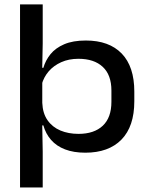

<svg xmlns="http://www.w3.org/2000/svg" viewBox="-20 -681 678 872"><path d="M367.5 12.5Q314.5 12.5 275.5 -2.5Q236.5 -17.5 212 -45.5Q187.5 -73.5 177 -111.5H142.5L172 -214Q174 -166 196 -134.8Q218 -103.5 254.5 -88.2Q291 -73 336.5 -73Q407.5 -73 446.8 -110Q486 -147 486 -218.5V-270Q486 -340.5 446.8 -377.2Q407.5 -414 336 -414Q292.5 -414 258 -398.5Q223.5 -383 201 -356.8Q178.5 -330.5 169.5 -297L144.5 -373H177Q186.5 -406.5 209.2 -434.8Q232 -463 271.5 -480Q311 -497 370 -497Q475.5 -497 532.8 -437.8Q590 -378.5 590 -265V-221Q590 -107 531.8 -47.2Q473.5 12.5 367.5 12.5ZM71 170.5V-661H174V-484L171.5 -357L172 -319.5V-157.5L171.5 -132L174 8V170.5Z"/></svg>

Font: Anek Gujarati SemiExpanded Medium
Style: Regular
Weight: 500
Width: 6
Designer: Mrunmayee Ghaisas (Gujarati), Yesha Goshar (Latin)
Foundry: Ek Type
Version: Version 1.003